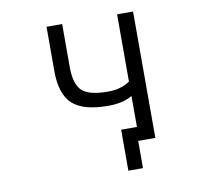

<svg xmlns="http://www.w3.org/2000/svg" viewBox="-93 -835 1186 1099"><g transform="rotate(-10 500.0 -285.5)"><path d="M337.9 -483.4Q337.9 -381.8 379.4 -343.8Q420.9 -305.7 530.3 -305.7Q605.5 -305.7 657.2 -341.8V-732.4H750V2H694.3H664.1H650.4V160.2H565.4V-78.1H657.2V-257.8Q599.6 -224.6 515.6 -225.6Q372.1 -225.6 309.6 -283.2Q247.1 -340.8 247.1 -474.6V-732.4H337.9Z"/></g></svg>

Font: Gen Shin Gothic Monospace Regular
Style: Regular
Weight: 400
Designer: [Source Han Sans]
Ryoko NISHIZUKA  (kana & ideographs); Paul D. Hunt (Latin, Greek & Cyrillic); Wenlong ZHANG  (bopomofo
Version: Version 1.002.20150607